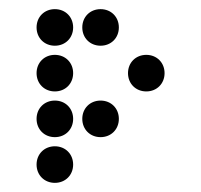

<svg xmlns="http://www.w3.org/2000/svg" viewBox="-20 -410 440 420"><path d="M100 -310C123 -310 140 -327 140 -350C140 -373 123 -390 100 -390C77 -390 60 -373 60 -350C60 -327 77 -310 100 -310ZM200 -310C223 -310 240 -327 240 -350C240 -373 223 -390 200 -390C177 -390 160 -373 160 -350C160 -327 177 -310 200 -310ZM100 -210C123 -210 140 -227 140 -250C140 -273 123 -290 100 -290C77 -290 60 -273 60 -250C60 -227 77 -210 100 -210ZM300 -210C323 -210 340 -227 340 -250C340 -273 323 -290 300 -290C277 -290 260 -273 260 -250C260 -227 277 -210 300 -210ZM100 -110C123 -110 140 -127 140 -150C140 -173 123 -190 100 -190C77 -190 60 -173 60 -150C60 -127 77 -110 100 -110ZM200 -110C223 -110 240 -127 240 -150C240 -173 223 -190 200 -190C177 -190 160 -173 160 -150C160 -127 177 -110 200 -110ZM100 -10C123 -10 140 -27 140 -50C140 -73 123 -90 100 -90C77 -90 60 -73 60 -50C60 -27 77 -10 100 -10Z"/></svg>

Font: TINY 5x3 80
Style: Regular
Weight: 200
Designer: Jack Halten Fahnestock
Foundry: Velvetyne Type Foundry
Version: Version 1.002;hotconv 1.0.109;makeotfexe 2.5.65596